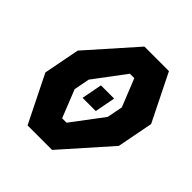

<svg xmlns="http://www.w3.org/2000/svg" viewBox="-195 -871 1013 1013"><g transform="rotate(45 311.0 -365.0)"><path d="M268.5 -308H367L389 -423H290.5ZM35 -264 166 0H349L583 -264L622 -466L491 -730H308L74 -466ZM206.5 -311 223.5 -399 355 -574.5H388L450.5 -419L433.5 -331L301.5 -155.5H268.5Z"/></g></svg>

Font: Monaspace Krypton ExtraBold
Style: Italic
Weight: 800
Italic angle: -11°
Designer: Riley Cran & the Lettermatic Team
Foundry: Lettermatic
Version: Version 1.101 (Monaspace Krypton)